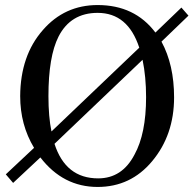

<svg xmlns="http://www.w3.org/2000/svg" viewBox="-20 -725 767 761"><path d="M699 -695 727 -663 620 -560Q670 -468 670 -339Q670 -190 583 -86Q498 16 367 16Q230 16 140 -101L32 0L3 -34L115 -139Q60 -230 60 -344Q61 -505 150 -606Q236 -705 367 -705Q514 -705 596 -596ZM184 -204 532 -536Q487 -674 367 -674Q260 -674 212 -580Q172 -501 172 -344Q172 -262 184 -204ZM559 -340Q559 -421 545 -488L196 -155Q240 -18 369 -18Q464 -18 513 -112Q559 -195 559 -340Z"/></svg>

Font: GFS Didot
Style: Regular
Weight: 400
Designer: Takis Katsoulidis and George D. Matthiopoulos
Foundry: Takis Katsoulidis and George D. Matthiopoulos
Version: Version 1.0